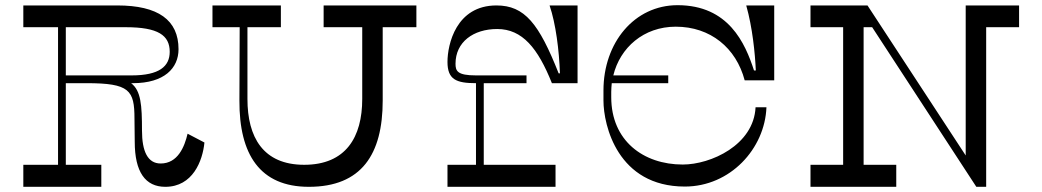

<svg xmlns="http://www.w3.org/2000/svg" viewBox="-20 -721 4023 741"><path d="M704 -205C692 -154 666 -90 600 -90C550 -90 528 -137 528 -217C528 -316 524 -371 486 -400H493C614 -400 669 -458 669 -531C669 -644 590 -700 433 -700H70V-616H204V-85H70V0H371V-85H234V-400H314C480 -400 499 -373 499 -263L500 -174C500 -57 541 0 618 0C724 0 762 -100 769 -171ZM234 -430V-616H465C590 -616 635 -585 635 -521C635 -465 595 -430 488 -430Z M1587 -700H1229V-616H1378V-339C1378 -192 1315 -85 1154 -85C995 -85 935 -192 935 -339V-616H1064V-700H800V-616H905L904 -333C903 -125 983 0 1172 0C1375 0 1457 -125 1457 -333V-616H1587Z M1899 -609C1996 -609 2056 -535 2110 -400H2209V-700H2101C2125 -630 2138 -526 2141 -438H2136C2060 -630 2005 -700 1896 -700C1740 -700 1707 -549 1707 -482C1707 -414 1741 -400 1817 -400V-85H1707V0H2124V-85H1847V-400H2012V-430H1817C1745 -430 1738 -447 1738 -475C1738 -559 1807 -609 1899 -609Z M2588 -618C2722 -618 2821 -536 2854 -411H2968V-700H2860C2884 -615 2894 -516 2897 -449H2890C2856 -554 2792 -701 2595 -701C2428 -701 2309 -556 2309 -372V-333C2309 -237 2364 -1 2623 -1C2798 -1 2932 -147 2938 -307H2896C2889 -161 2723 -86 2615 -86C2463 -86 2339 -178 2339 -346V-366C2339 -378 2340 -389 2341 -400H2559V-430H2347C2373 -537 2464 -618 2588 -618Z M3913 -700H3707V-121L3328 -700H3108V-616H3234V-85H3108V0H3439V-85H3313V-616H3346L3748 0H3786V-616H3913Z"/></svg>

Font: Space Cowgirl
Style: Regular
Weight: 400
Designer: Valery Marier
Foundry: Valery Marier
Version: Version 1.000;hotconv 1.0.109;makeotfexe 2.5.65596